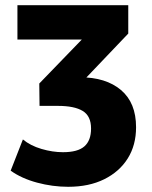

<svg xmlns="http://www.w3.org/2000/svg" viewBox="-20 -526 583 738"><path d="M242 192Q182 192 122.5 176Q63 160 21 130L68 10Q97 34 139.5 46.5Q182 59 222 59Q279 59 304.5 36.5Q330 14 330 -32Q330 -80 298 -99.5Q266 -119 203 -119H132L131 -205L335 -416L324 -374H47V-506H473V-397L289 -204L249 -229H287Q387 -229 445 -180Q503 -131 503 -37Q503 32 471 83Q439 134 380.5 163Q322 192 242 192Z"/></svg>

Font: Nunito Sans 7pt Condensed Black
Style: Regular
Weight: 900
Width: 3
Designer: Vernon Adams
Foundry: Vernon Adams
Version: Version 3.101;gftools[0.9.27]